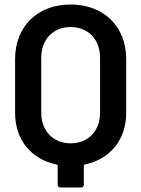

<svg xmlns="http://www.w3.org/2000/svg" viewBox="-20 -728 627 852"><path d="M293 -708C147 -708 47 -611 47 -466V-226C47 -107 119 -21 231 2C234 3 236 5 236 8V92C236 99 241 104 248 104H340C347 104 352 99 352 92V8C352 5 353 3 356 2C469 -21 540 -109 540 -226V-466C540 -611 440 -708 293 -708ZM424 -228C424 -147 372 -92 293 -92C216 -92 163 -147 163 -228V-472C163 -553 216 -608 293 -608C372 -608 424 -553 424 -472Z"/></svg>

Font: Barlow SemiBold Numbers
Style: Regular
Weight: 600
Designer: Jeremy Tribby
Foundry: Tribby Type
Version: Version 1.408